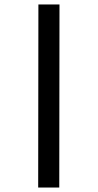

<svg xmlns="http://www.w3.org/2000/svg" viewBox="-20 -720 440 865"><path d="M153 -700H248L247 125H152Z"/></svg>

Font: Epunda Slab Light
Style: Regular
Weight: 300
Designer: Simon Atzbach
Foundry: typofactur
Version: Version 1.102